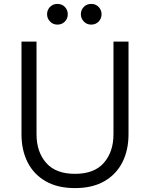

<svg xmlns="http://www.w3.org/2000/svg" viewBox="-20 -953 768 983"><path d="M447 -827Q424 -827 409 -843Q394 -859 394 -880Q394 -902 409 -917.5Q424 -933 447 -933Q470 -933 485 -917.5Q500 -902 500 -880Q500 -858 485 -842.5Q470 -827 447 -827ZM274 -827Q251 -827 236 -843Q221 -859 221 -880Q221 -902 236 -917.5Q251 -933 274 -933Q297 -933 312 -917.5Q327 -902 327 -880Q327 -858 312 -842.5Q297 -827 274 -827ZM364 10Q275 10 214 -25Q153 -60 121.5 -122Q90 -184 90 -266V-740H167V-266Q167 -176 216 -119.5Q265 -63 364 -63Q463 -63 512 -119.5Q561 -176 561 -266V-740H638V-266Q638 -184 606.5 -122Q575 -60 514 -25Q453 10 364 10Z"/></svg>

Font: Be Vietnam Pro Light
Style: Regular
Weight: 300
Designer: Lam Bao, Tony Le, Vietanh Nguyen
Foundry: Yellow Type Foundry
Version: Version 1.002; ttfautohint (v1.8.3)